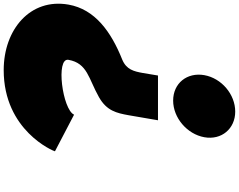

<svg xmlns="http://www.w3.org/2000/svg" viewBox="-150 -1152 1323 1064"><g transform="rotate(-90 512.0 -619.5)"><path d="M409 -871C437 -935 726 -974 713 -902C694 -796 608 -791 506 -733C430 -690 418 -635 406 -569L378 -406H626L640 -490C649 -540 659 -581 714 -604C869 -666 993 -755 1019 -902C1056 -1114 881 -1261 656 -1261C321 -1261 207 -985 206 -977ZM487 -322C392 -322 301 -245 284 -149C267 -54 331 22 426 22C522 22 611 -54 628 -149C645 -245 583 -322 487 -322Z"/></g></svg>

Font: Hussar Dziwak
Style: Kur
Weight: 400
Version: Version 1.022